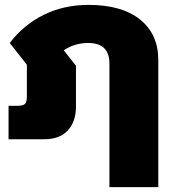

<svg xmlns="http://www.w3.org/2000/svg" viewBox="-20 -570 708 786"><path d="M428 -310Q428 -394 341 -394Q285 -394 241 -364L291 -301V-134Q291 -72 257.5 -36Q224 0 162 0H15V-137H53Q75 -137 82.5 -145Q90 -153 90 -174V-305L20 -394Q76 -468 158.5 -509Q241 -550 342 -550Q479 -550 553.5 -490Q628 -430 628 -325V196H428Z"/></svg>

Font: Prompt ExtraBold
Style: Regular
Weight: 800
Designer: Katatrad Team
Foundry: CadsonDemak
Version: Version 1.000